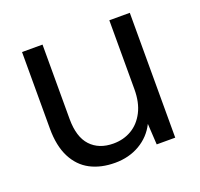

<svg xmlns="http://www.w3.org/2000/svg" viewBox="-98 -620 771 740"><g transform="rotate(-20 287.5 -250.0)"><path d="M255 12Q197 12 154 -10.5Q111 -33 87 -80Q63 -127 63 -198V-512H147V-207Q147 -133 181 -96.5Q215 -60 274 -60Q316 -60 349 -79.5Q382 -99 401.5 -137Q421 -175 421 -229V-512H505V0H429L424 -86Q401 -40 356.5 -14Q312 12 255 12Z"/></g></svg>

Font: DM Sans 12pt
Style: Regular
Weight: 400
Version: Version 4.004;gftools[0.9.30]